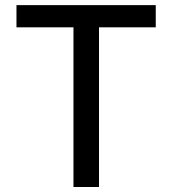

<svg xmlns="http://www.w3.org/2000/svg" viewBox="-20 -748 689 768"><path d="M45.9 -638.7V-727.5H603V-638.7H376V0H273.9V-638.7Z"/></svg>

Font: Inter Cardless
Style: Regular
Weight: 400
Designer: Rasmus Andersson
Foundry: rsms
Version: Version 4.001;git-9221beed3